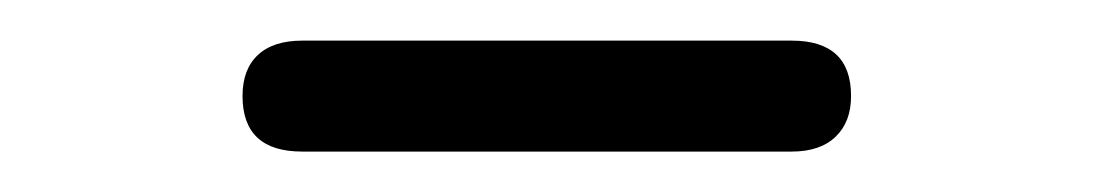

<svg xmlns="http://www.w3.org/2000/svg" viewBox="-20 -700 541 95"><path d="M129.5 -625Q100 -625 100 -652.5Q100 -665.7 107.6 -672.8Q115.2 -679.9 129.5 -679.9H371.7Q401.1 -679.9 401.1 -652.5Q401.1 -639.7 393.5 -632.4Q385.9 -625 371.7 -625Z"/></svg>

Font: Nunito ExtraLight
Style: Regular
Weight: 200
Designer: Vernon Adams
Foundry: Vernon Adams
Version: Version 3.602